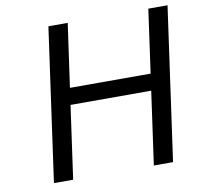

<svg xmlns="http://www.w3.org/2000/svg" viewBox="-78 -783 902 865"><g transform="rotate(-10 372.5 -350.0)"><path d="M655.3 -700.2H743.2L645 0H557.1L604 -334H234.9L188 0H100.1L198.2 -700.2H286.6L245.6 -410.2H614.7Z"/></g></svg>

Font: Fivo Sans
Style: Italic
Weight: 400
Designer: Alexander Slobzheninov
Foundry: Alexander Slobzheninov
Version: 1.0